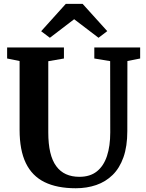

<svg xmlns="http://www.w3.org/2000/svg" viewBox="-20 -996 778 1024"><path d="M384 8Q284 8 217.5 -24.8Q151 -57.5 117.8 -126.2Q84.5 -195 84.5 -303.5V-670.5L18 -684V-743H321V-684L237.5 -669.5V-289.5Q237.5 -228.5 248 -183.8Q258.5 -139 279.8 -110Q301 -81 332 -67Q363 -53 403.5 -53Q460.5 -53 496.8 -82Q533 -111 550.5 -164Q568 -217 568 -289.5L567.5 -670L483 -684V-743H727.5V-684L659.5 -670.5L659 -297Q659 -215.5 638.5 -157.5Q618 -99.5 580.8 -63Q543.5 -26.5 493.2 -9.2Q443 8 384 8ZM246 -794.5 199.5 -829.5 331 -975.5H420.5L552 -830L505.5 -794.5L375.5 -893.5Z"/></svg>

Font: Merriweather 28pt
Style: Bold
Weight: 700
Version: Version 2.100